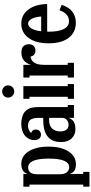

<svg xmlns="http://www.w3.org/2000/svg" viewBox="465 -1200 884 1855"><g transform="rotate(-90 907.5 -272.0)"><path d="M174.8 149.9H32.2V89.8H51.8V-429.2H32.2V-488.8H154.8V-449.2Q174.8 -508.8 252 -508.8Q329.1 -508.8 374 -436Q418.9 -363.3 418.9 -245.1Q418.9 -126 372.8 -53.5Q326.7 19 247.1 19Q170.4 19 154.8 -43.9V89.8H174.8ZM220.2 -45.9Q303.2 -45.9 303.2 -245.1Q303.2 -442.9 215.8 -442.9Q188.5 -442.9 170.2 -422.6Q151.9 -402.3 151.9 -354V-137.2Q151.9 -90.3 171.9 -68.1Q191.9 -45.9 220.2 -45.9Z M800.8 -344.2V-60.1H820.8V0H696.8V-50.8Q682.6 -15.6 656.7 -0.7Q630.9 14.2 586.9 14.2Q534.2 14.2 498.5 -22Q462.9 -58.1 462.9 -126Q462.9 -296.9 676.8 -296.9H696.8V-341.8Q696.8 -393.1 679.9 -418.5Q663.1 -443.8 622.1 -443.8Q575.2 -443.8 550.8 -413.1Q584 -403.8 584 -369.1Q584 -346.2 570.1 -332.5Q556.2 -318.8 533.7 -318.8Q511.2 -318.8 496.6 -335.2Q481.9 -351.6 481.9 -384.8Q481.9 -399.9 486.3 -415.8Q490.7 -431.6 502.4 -448.7Q514.2 -465.8 531.2 -478.8Q548.3 -491.7 576.4 -500.2Q604.5 -508.8 639.6 -508.8Q672.9 -508.8 699.2 -501.7Q725.6 -494.6 742.2 -484.6Q758.8 -474.6 770.8 -458.3Q782.7 -441.9 788.3 -429Q793.9 -416 796.9 -397Q799.8 -377.9 800.3 -368.4Q800.8 -358.9 800.8 -344.2ZM628.9 -51.8Q655.3 -51.8 675.3 -67.6Q695.3 -83.5 696.8 -109.9V-240.2H676.8Q620.6 -240.2 593.3 -210.2Q565.9 -180.2 565.9 -131.8Q565.9 -91.8 583.3 -71.8Q600.6 -51.8 628.9 -51.8Z M892.6 -636.2Q892.6 -661.1 910.2 -677.5Q927.7 -693.8 951.7 -693.8Q975.6 -693.8 993.2 -677.5Q1010.7 -661.1 1010.7 -636.2Q1010.7 -610.8 993.2 -594Q975.6 -577.1 951.7 -577.1Q927.7 -577.1 910.2 -594Q892.6 -610.8 892.6 -636.2ZM1023.4 0H880.9V-60.1H900.4V-429.2H880.9V-488.8H1003.4V-60.1H1023.4Z M1327.1 -507.8Q1370.6 -507.8 1389.4 -487.5Q1408.2 -467.3 1408.2 -438Q1408.2 -407.2 1391.6 -389.6Q1375 -372.1 1347.2 -372.1Q1321.3 -372.1 1306.2 -386Q1291 -399.9 1290 -418.9Q1209 -410.6 1209 -288.1V-60.1H1229V0H1086.4V-60.1H1106V-429.2H1086.4V-488.8H1209V-417Q1238.8 -507.8 1327.1 -507.8Z M1630.9 -47.9Q1704.6 -47.9 1735.8 -139.2L1789.1 -119.1Q1744.6 18.1 1616.2 18.1Q1522.9 18.1 1470 -51Q1417 -120.1 1417 -245.1Q1417 -366.7 1468.5 -437.7Q1520 -508.8 1607.9 -508.8Q1690.9 -508.8 1742.2 -441.9Q1793.5 -375 1796.9 -258.8H1529.3V-245.1Q1529.3 -147.5 1555.2 -97.7Q1581.1 -47.9 1630.9 -47.9ZM1607.9 -442.9Q1579.6 -442.9 1560.1 -409.7Q1540.5 -376.5 1533.2 -316.9H1676.3Q1671.4 -377 1652.6 -409.9Q1633.8 -442.9 1607.9 -442.9Z"/></g></svg>

Font: Margherita Bold
Style: Regular
Weight: 700
Designer: James Puckett
Foundry: Dunwich Type Founders
Version: Version 1.008;hotconv 1.0.109;makeotfexe 2.5.65596